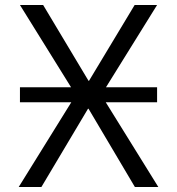

<svg xmlns="http://www.w3.org/2000/svg" viewBox="-20 -750 710 770"><path d="M60 -340V-400H265L60 -730H153L335 -426H337L520 -730H610L405 -400H610V-340H404L615 0H521L335 -314H333L146 0H55L266 -340Z"/></svg>

Font: M PLUS 1p
Style: Regular
Weight: 400
Version: Version 1.062